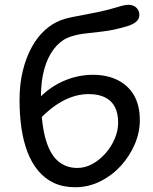

<svg xmlns="http://www.w3.org/2000/svg" viewBox="-20 -775 644 806"><path d="M296 11Q245 11 206.5 -7Q168 -25 140.5 -58Q113 -91 95.5 -136.5Q78 -182 70 -237.5Q62 -293 62 -354Q62 -423 76 -479Q90 -535 113.5 -577.5Q137 -620 168.5 -648.5Q200 -677 235 -690Q256 -698 283.5 -703.5Q311 -709 341.5 -714.5Q372 -720 399 -726Q444 -736 474 -745.5Q504 -755 520 -755Q531 -755 541 -750.5Q551 -746 558 -736Q565 -726 565 -712Q565 -694 549.5 -682Q534 -670 507 -663Q456 -648 412 -643Q368 -638 331 -633.5Q294 -629 263 -616Q231 -602 205.5 -568.5Q180 -535 166 -485Q152 -435 152 -372Q152 -265 169.5 -198.5Q187 -132 221 -101Q255 -70 305 -70Q338 -70 368.5 -87Q399 -104 423.5 -132Q448 -160 462 -193.5Q476 -227 476 -260Q476 -299 462.5 -325.5Q449 -352 421.5 -366Q394 -380 352 -380Q296 -380 240.5 -349.5Q185 -319 131 -258L92 -291Q120 -343 163.5 -381.5Q207 -420 260.5 -440.5Q314 -461 370 -461Q430 -461 474.5 -438.5Q519 -416 543 -374Q567 -332 567 -270Q567 -219 545.5 -169Q524 -119 487 -78.5Q450 -38 400.5 -13.5Q351 11 296 11Z"/></svg>

Font: Shantell Sans
Style: Regular
Weight: 400
Designer: Stephen Nixon, Anya Danilova, Shantell Martin
Foundry: Arrow Type
Version: Version 1.008;[ac192a2d6]